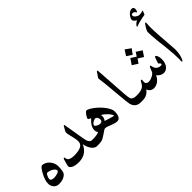

<svg xmlns="http://www.w3.org/2000/svg" viewBox="-1 -1648 2295 2295"><g transform="rotate(-45 1146.0 -500.5)"><path d="M191.4 -197.3Q191.4 -208.5 182.1 -220.2Q172.9 -231.9 158 -241.5Q143.1 -251 123.5 -257.3Q104 -263.7 83.5 -263.7Q79.6 -263.7 73.7 -256.1Q67.9 -248.5 62.5 -237.8Q57.1 -227.1 53.2 -215.1Q49.3 -203.1 49.3 -194.8Q49.3 -162.1 100.6 -162.1Q116.2 -162.1 132.3 -164.8Q148.4 -167.5 161.6 -172.1Q174.8 -176.8 183.1 -183.3Q191.4 -189.9 191.4 -197.3ZM233.4 -242.7Q233.9 -237.3 234.1 -231.4Q234.4 -225.6 234.4 -219.2Q234.4 -202.1 232.9 -185.8Q231.4 -169.4 229.2 -156Q227.1 -142.6 223.9 -132.6Q220.7 -122.6 217.3 -118.2Q199.2 -93.8 167.7 -80.6Q136.2 -67.4 87.9 -67.4Q70.3 -67.4 54.4 -74.2Q38.6 -81.1 26.4 -93.8Q14.2 -106.4 7.1 -124Q0 -141.6 0 -162.6Q0 -222.2 43.5 -299.8Q64.5 -336.4 79.6 -353.8Q94.7 -371.1 104 -371.1Q127.4 -371.1 149.4 -360.6Q171.4 -350.1 189 -332.5Q206.5 -314.9 218.5 -291.7Q230.5 -268.6 233.4 -242.7Z M763.2 -67.9H729Q714.8 -67.9 699.5 -76.4Q684.1 -85 669.9 -102.3Q655.8 -119.6 644.3 -145.3Q632.8 -170.9 627 -205.1Q602.1 -147.5 556.2 -116Q510.3 -84.5 440.9 -84.5Q413.1 -84.5 390.1 -88.9Q367.2 -93.3 350.8 -101.1Q334.5 -108.9 325.4 -119.1Q316.4 -129.4 316.4 -141.1Q316.4 -148.9 322.8 -172.4Q329.1 -195.8 340.3 -234.4Q342.8 -241.2 345.7 -245.1Q348.6 -249 352.5 -249Q357.9 -249 359.9 -244.9Q361.8 -240.7 362.8 -232.4Q364.7 -206.1 389.4 -193.1Q414.1 -180.2 461.4 -180.2Q614.7 -180.2 614.7 -266.1Q614.7 -289.6 609.9 -313.7Q605 -337.9 599.6 -361.3Q594.2 -384.3 589.1 -403.3Q584 -422.4 584 -444.8Q584 -452.6 593.5 -471.2Q603 -489.7 619.6 -516.1Q622.1 -520 624.8 -522.9Q627.4 -525.9 629.9 -525.9Q634.8 -525.9 636.7 -510.7L677.7 -267.1Q681.6 -240.2 686.5 -220.2Q691.4 -200.2 699.2 -186.8Q707 -173.3 719 -166.7Q731 -160.2 748.5 -160.2H763.2Z M1129.9 -195.3Q1119.1 -217.8 1097.4 -241.2Q1075.7 -264.6 1041.5 -289.6Q1034.7 -294.9 1031.7 -294.9Q1028.3 -294.9 1028.3 -289.6Q1028.3 -285.6 1029.1 -282Q1029.8 -278.3 1029.8 -274.4Q1029.8 -240.7 1007.8 -216.3Q1027.8 -209.5 1057.1 -200.7Q1086.4 -191.9 1124.5 -181.2Q1125 -180.7 1127.4 -180.7Q1132.8 -180.7 1132.8 -185.5Q1132.8 -189 1129.9 -195.3ZM985.4 -265.1Q985.4 -274.9 982.7 -284.4Q980 -293.9 975.3 -301.3Q970.7 -308.6 964.4 -313Q958 -317.4 950.7 -317.4Q940.4 -317.4 928.2 -312.7Q916 -308.1 905.5 -300.8Q895 -293.5 887.9 -284.4Q880.9 -275.4 880.9 -266.6Q880.9 -260.7 887.9 -254.4Q895 -248 905.3 -242.4Q915.5 -236.8 926.5 -233.2Q937.5 -229.5 945.3 -229.5Q985.4 -229.5 985.4 -265.1ZM1174.3 -212.4Q1174.3 -105.5 1111.3 -105.5Q1099.6 -105.5 1077.4 -111.1Q1055.2 -116.7 1027.8 -127.9Q1001.5 -139.2 981.9 -145Q962.4 -150.9 947.8 -150.9Q942.9 -150.9 935.1 -146.2Q927.2 -141.6 915 -133.1Q902.8 -124.5 884.5 -112.3Q866.2 -100.1 839.8 -84.5Q825.7 -76.2 807.1 -72.3Q788.6 -68.4 768.1 -68.4H733.9V-160.6H748.5Q790 -160.6 818.4 -165.3Q846.7 -169.9 859.9 -179.2Q843.3 -193.4 843.3 -226.1Q843.3 -258.3 862.5 -290.5Q881.8 -322.8 917.5 -353.5Q882.3 -370.1 882.3 -374Q882.3 -383.3 889.2 -397.7Q896 -412.1 906 -425.8Q916 -439.5 926.5 -449.2Q937 -459 944.3 -459Q954.6 -459 977.1 -447.8Q999.5 -436.5 1026.9 -416Q1054.2 -395.5 1083.5 -366.7Q1112.8 -337.9 1137.2 -302.7Q1155.3 -276.4 1164.8 -253.7Q1174.3 -231 1174.3 -212.4Z M1503.9 -67.9H1470.2Q1430.2 -67.9 1402.6 -88.9Q1375 -109.9 1364.3 -153.3Q1358.4 -178.2 1344.2 -338.4Q1335.4 -441.9 1328.1 -514.9Q1320.8 -587.9 1314.5 -626Q1314.5 -630.4 1325.2 -647.2Q1335.9 -664.1 1358.9 -696.8Q1365.2 -704.6 1370.1 -704.6Q1375 -704.6 1376 -690.4Q1382.8 -587.9 1389.9 -483.6Q1397 -379.4 1403.8 -276.4Q1406.2 -245.1 1409.4 -223.9Q1412.6 -202.6 1416.5 -193.4Q1423.3 -177.2 1442.9 -168.7Q1462.4 -160.2 1489.3 -160.2H1503.9Z M1852.1 -601.6 1804.2 -537.6 1736.8 -582.5 1782.2 -652.3ZM1927.2 -491.7 1882.3 -423.8 1814.9 -465.3Q1806.2 -452.6 1797.1 -439.5Q1788.1 -426.3 1778.3 -413.6L1708.5 -458.5L1757.3 -530.8L1823.2 -488.8Q1831.5 -501 1839.6 -513.4Q1847.7 -525.9 1855 -538.6ZM2014.6 -257.3Q2014.6 -225.1 2006.8 -199.7Q1999 -174.3 1985.6 -156.7Q1972.2 -139.2 1954.3 -129.9Q1936.5 -120.6 1916.5 -120.6Q1895 -120.6 1872.6 -131.6Q1850.1 -142.6 1829.6 -167Q1819.8 -144.5 1805.4 -127.4Q1791 -110.4 1774.7 -98.6Q1758.3 -86.9 1740.2 -81.1Q1722.2 -75.2 1705.1 -75.2Q1678.7 -75.2 1657.5 -89.1Q1636.2 -103 1626.5 -130.9Q1605.5 -100.6 1574.7 -84.2Q1543.9 -67.9 1508.8 -67.9H1474.6V-160.2H1489.3Q1524.4 -160.2 1548.8 -163.8Q1573.2 -167.5 1590.8 -175.8Q1608.4 -184.1 1620.4 -197.5Q1632.3 -210.9 1642.1 -231Q1654.3 -255.9 1664.1 -255.9Q1671.4 -255.9 1671.4 -244.6Q1671.4 -239.3 1670.7 -229Q1669.9 -218.8 1669.9 -214.8Q1669.9 -192.9 1682.9 -183.6Q1695.8 -174.3 1714.4 -174.3Q1731.4 -174.3 1750.2 -180.4Q1769 -186.5 1785.6 -196Q1802.2 -205.6 1813.7 -217.3Q1825.2 -229 1826.7 -240.7Q1835 -264.2 1842.8 -280Q1850.6 -295.9 1857.4 -298.3Q1862.8 -298.3 1865 -294.2Q1867.2 -290 1868.2 -282.7Q1870.6 -266.6 1877 -252.9Q1883.3 -239.3 1893.6 -229.2Q1903.8 -219.2 1917.7 -213.6Q1931.6 -208 1948.2 -208Q1958.5 -208 1964.6 -211.4Q1970.7 -214.8 1970.7 -217.8Q1970.7 -229 1947.3 -249.5Q1948.7 -255.9 1952.9 -270.3Q1957 -284.7 1962.2 -299.3Q1967.3 -314 1972.7 -325.2Q1978 -336.4 1981.9 -336.4Q1989.3 -336.4 1995.1 -329.3Q2001 -322.3 2005.4 -311Q2009.8 -299.8 2012.2 -285.6Q2014.6 -271.5 2014.6 -257.3Z M2265.1 -827.6Q2260.7 -815.4 2253.7 -802.2Q2246.6 -789.1 2243.2 -776.9Q2193.4 -769 2152.1 -758.8Q2110.8 -748.5 2077.6 -734.9Q2078.6 -738.8 2080.3 -744.4Q2082 -750 2084 -754.9Q2106.9 -782.2 2133.8 -793Q2091.3 -818.8 2091.3 -839.8Q2091.3 -854.5 2100.1 -871.3Q2108.9 -888.2 2122.1 -902.8Q2135.3 -917.5 2151.1 -927Q2167 -936.5 2180.7 -936.5Q2214.8 -936.5 2214.8 -907.2Q2214.8 -900.9 2213.9 -892.8Q2212.9 -884.8 2210.7 -877.9Q2208.5 -871.1 2205.8 -866.2Q2203.1 -861.3 2199.2 -861.3Q2196.3 -861.3 2193.4 -866.2Q2183.1 -891.1 2153.8 -891.1Q2133.3 -891.1 2133.3 -870.6Q2133.3 -861.8 2140.1 -852.3Q2147 -842.8 2157.2 -835.2Q2167.5 -827.6 2179 -822.8Q2190.4 -817.9 2199.7 -817.9Q2206.5 -817.9 2222.9 -820.3Q2239.3 -822.8 2264.6 -828.1ZM2210 -235.4Q2210.4 -231.9 2210.4 -227.5Q2210.4 -223.1 2210.4 -218.8Q2210.4 -134.3 2177.7 -70.3Q2174.8 -64 2168.5 -64Q2160.2 -64 2160.2 -72.8Q2160.2 -82.5 2161.1 -93.8Q2162.1 -105 2162.1 -118.7Q2162.1 -153.8 2159.2 -198.5Q2156.2 -243.2 2150.4 -301.8Q2150.4 -304.7 2149.2 -315.9Q2147.9 -327.1 2146.2 -342.8Q2144.5 -358.4 2142.1 -376.7Q2139.6 -395 2137.7 -412.1Q2135.7 -429.2 2134.3 -443.4Q2132.8 -457.5 2132.3 -464.8Q2128.4 -501 2126 -536.9Q2123.5 -572.8 2123.5 -605.5Q2123.5 -610.8 2128.7 -622.8Q2133.8 -634.8 2142.6 -650.9Q2157.2 -675.8 2167.7 -689.9Q2178.2 -704.1 2183.6 -704.1Q2189.5 -704.1 2189.5 -689Q2189.5 -674.8 2188 -657Q2186.5 -639.2 2186.5 -617.2Q2186.5 -571.3 2192.4 -476.6Q2198.2 -381.8 2210 -235.4Z"/></g></svg>

Font: XB Zar
Style: Regular
Weight: 400
Designer: Behnam
Foundry: Irmug
Version: Version 8.005 2009